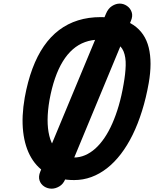

<svg xmlns="http://www.w3.org/2000/svg" viewBox="-20 -1026 878 1094"><path d="M402.5 0Q318 0 256.5 -32.5Q195 -65 158.5 -126.5Q122 -188 112 -275Q102 -362 121 -470.5Q137.5 -561.5 164.8 -634.8Q192 -708 230 -763Q268 -818 316.8 -854.8Q365.5 -891.5 424.8 -910Q484 -928.5 554 -928.5Q673.5 -928.5 740.2 -883.5Q807 -838.5 827.5 -754.5Q848 -670.5 827.5 -553Q812.5 -468 789.2 -393.8Q766 -319.5 735.8 -258Q705.5 -196.5 668.8 -148.5Q632 -100.5 589.8 -67.5Q547.5 -34.5 500.5 -17.2Q453.5 0 402.5 0ZM274.5 49Q251 49 231.8 36.5Q212.5 24 205.2 2Q198 -20 209.5 -48L583.5 -947Q596 -977.5 618 -991.5Q640 -1005.5 662 -1005.5Q684 -1005.5 703.2 -992.5Q722.5 -979.5 730.2 -957Q738 -934.5 725.5 -906L351 -3Q339.5 23.5 317.8 36.2Q296 49 274.5 49ZM401.5 -128.5Q434 -128.5 464.5 -141.5Q495 -154.5 522.8 -179.2Q550.5 -204 575 -240Q599.5 -276 620 -322.5Q640.5 -369 656.8 -424.8Q673 -480.5 684 -545Q695 -606 696.2 -653.2Q697.5 -700.5 684 -733.2Q670.5 -766 637.5 -783Q604.5 -800 546.5 -800Q502.5 -800 464.5 -786.2Q426.5 -772.5 394.8 -744.8Q363 -717 337.8 -675.8Q312.5 -634.5 293.5 -579.5Q274.5 -524.5 262 -456Q251.5 -395 251.2 -344Q251 -293 260.8 -253Q270.5 -213 289.8 -185.2Q309 -157.5 337 -143Q365 -128.5 401.5 -128.5Z"/></svg>

Font: Edu AU VIC WA NT Pre
Style: Bold
Weight: 700
Designer: Tina and Corey Anderson, Eben Sorkin, Mirko Velimirovic
Foundry: Google for Education
Version: Version 1.001